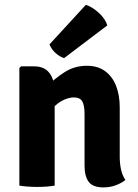

<svg xmlns="http://www.w3.org/2000/svg" viewBox="-20 -786 586 813"><path d="M125.5 -505Q168.5 -505 190 -476Q211.5 -447 211.5 -397V0Q178.5 5.5 137 5.5Q96.5 5.5 62 0V-498L69 -505ZM487 -122.5Q487 -93.5 492.5 -68.2Q498 -43 511 -24Q494.5 -10.5 470.2 -1.5Q446 7.5 418 7.5Q373 7.5 355.5 -16.2Q338 -40 338 -84.5V-303.5Q338 -339.5 328.5 -356.5Q319 -373.5 292.5 -373.5Q276 -373.5 254.2 -364.8Q232.5 -356 211.8 -336.8Q191 -317.5 175.5 -286V-417.5Q210.5 -452.5 252.8 -480Q295 -507.5 348 -507.5Q394 -507.5 425 -484.8Q456 -462 471.5 -422.5Q487 -383 487 -331.5ZM343.5 -765.5Q370.5 -757 398 -732Q425.5 -707 434.5 -678.5L251.5 -540Q233 -545.5 215.2 -561.5Q197.5 -577.5 189.5 -598Z"/></svg>

Font: Signika Negative Light
Style: Bold
Weight: 700
Version: Version 2.001